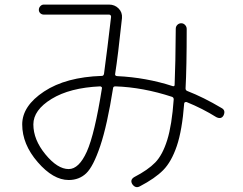

<svg xmlns="http://www.w3.org/2000/svg" viewBox="-20 -755 1040 823"><path d="M409.2 -384.8Q279.3 -378.9 201.2 -331.1Q123 -283.2 123 -221.7Q123 -156.2 174.8 -93.3Q226.6 -30.3 274.4 -30.3Q318.4 -30.3 352.1 -105Q385.7 -179.7 417 -377Q418 -379.9 415 -382.3Q412.1 -384.8 409.2 -384.8ZM274.4 16.6Q208 16.6 141.6 -60.1Q75.2 -136.7 75.2 -221.7Q75.2 -300.8 168.9 -362.8Q262.7 -424.8 417 -429.7Q423.8 -429.7 425.8 -438.5Q440.4 -546.9 456.1 -682.6Q456.1 -691.4 448.2 -692.4H168Q159.2 -692.4 152.8 -698.2Q146.5 -704.1 146.5 -712.9Q146.5 -721.7 152.8 -728.5Q159.2 -735.4 168 -735.4H447.3Q471.7 -735.4 488.3 -718.8Q504.9 -702.1 502.9 -677.7Q485.4 -512.7 473.6 -438.5Q471.7 -429.7 482.4 -428.7Q606.4 -422.9 720.7 -385.7Q728.5 -383.8 728.5 -391.6Q732.4 -480.5 733.4 -631.8Q733.4 -641.6 740.2 -648.4Q747.1 -655.3 756.8 -655.3Q766.6 -655.3 773.4 -647.9Q780.3 -640.6 780.3 -630.9Q780.3 -464.8 775.4 -376Q775.4 -368.2 782.2 -365.2Q852.5 -337.9 929.7 -292Q948.2 -282.2 938.5 -260.7Q928.7 -242.2 907.2 -252.9Q847.7 -290 780.3 -317.4Q777.3 -318.4 773.4 -316.9Q769.5 -315.4 769.5 -311.5Q760.7 -196.3 737.8 -128.9Q714.8 -61.5 679.7 -25.9Q644.5 9.8 579.1 43.9Q560.5 53.7 546.9 34.2Q536.1 15.6 555.7 3.9Q614.3 -26.4 645.5 -58.6Q676.8 -90.8 696.8 -154.8Q716.8 -218.8 724.6 -329.1Q724.6 -336.9 717.8 -339.8Q592.8 -380.9 474.6 -384.8Q465.8 -384.8 464.8 -377.9Q439.5 -217.8 409.7 -129.4Q379.9 -41 349.6 -12.2Q319.3 16.6 274.4 16.6Z"/></svg>

Font: Rounded Mgen+ 1m light
Style: Regular
Weight: 200
Designer: [Source Han Sans]
Ryoko NISHIZUKA  (kana & ideographs); Paul D. Hunt (Latin, Greek & Cyrillic); Wenlong ZHANG  (bopomofo
Version: Version 1.059.20150602